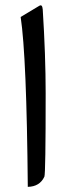

<svg xmlns="http://www.w3.org/2000/svg" viewBox="-20 -709 267 735"><path d="M59.1 -644 129.9 -686.5Q136.2 -690.4 139.4 -687Q142.6 -683.6 143.6 -672.9Q154.8 -495.6 154.8 -352.5Q154.8 -43.5 149.9 -32.7Q132.3 5.4 86.4 6.3Q82 -493.2 59.1 -644Z"/></svg>

Font: Sahel FD-WOL
Style: FD-WOL
Weight: 400
Foundry: Saber Rastikerdar (saber.rastikerdar@gmail.com)
Version: Version 2.0.2